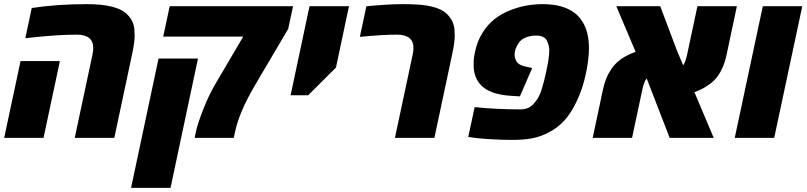

<svg xmlns="http://www.w3.org/2000/svg" viewBox="-22 -662 3873 922"><path d="M588.9 -592.8Q605.5 -576.2 613.8 -557.4Q622.1 -538.6 623.3 -520.8Q624.5 -502.9 624.5 -489.7Q624.5 -457 612.3 -401.4L526.9 0H336.9L422.4 -401.4Q425.8 -417.5 425.8 -431.2Q425.8 -495.6 346.7 -495.6Q260.3 -495.6 140.6 -482.9L99.6 -478.5L130.4 -623.5Q250.5 -642.1 395.5 -642.1Q540.5 -642.1 588.9 -592.8ZM187 0H-2L76.7 -368.7H265.6Z M1361.8 -522.9 1201.7 -251.5Q1126.5 -123 1106.9 -29.8L1100.6 0H912.6L918.9 -29.8Q926.8 -67.4 953.9 -136.5Q981 -205.6 1010.3 -255.4L1146 -486.3H761.7L793 -632.3H1385.3ZM796.9 240.2H607.4L739.3 -380.9H928.7Z M1591.3 -337.4 1458 -204.6H1373.5L1464.4 -632.3H1653.8Z M1737.3 -631.8Q1838.9 -642.1 1911.1 -642.1Q1983.4 -642.1 2021 -636.2Q2058.6 -630.4 2084.2 -620.1Q2109.9 -609.9 2126.2 -593Q2142.6 -576.2 2150.9 -557.4Q2159.2 -538.6 2160.4 -520.8Q2161.6 -502.9 2161.6 -489.7Q2161.6 -457 2149.4 -401.4L2064 0H1874.5L1960 -401.4Q1963.4 -417.5 1963.4 -431.2Q1963.4 -495.6 1884.3 -495.6Q1812.5 -495.6 1706.1 -484.9Z M2256.3 -312.5Q2252.4 -331.1 2252.4 -343.5Q2252.4 -356 2252.7 -370.1Q2252.9 -384.3 2259.3 -414.1Q2270 -465.3 2295.7 -505.6Q2321.3 -545.9 2353.8 -571Q2386.2 -596.2 2426.8 -612.3Q2500.5 -642.1 2585 -642.1Q2682.1 -642.1 2737.8 -599.6Q2758.3 -584 2774.4 -558.6Q2806.2 -509.8 2806.2 -429.7Q2806.2 -377.9 2791.3 -307.6Q2776.4 -237.3 2748.8 -178.5Q2721.2 -119.6 2689 -84.2Q2656.7 -48.8 2615 -27.1Q2573.2 -5.4 2533.4 2.2Q2493.7 9.8 2439.2 9.8Q2384.8 9.8 2330.1 6.3Q2275.4 2.9 2251 -1L2226.6 -4.4L2257.3 -147.5Q2366.2 -136.7 2477.5 -136.7Q2518.1 -136.7 2542 -165Q2554.2 -179.2 2563 -194.1Q2571.8 -209 2579.1 -232.7Q2586.4 -256.3 2590.6 -273.2Q2594.7 -290 2600.6 -316.4Q2615.7 -385.3 2615.7 -419.4Q2615.7 -441.4 2605.5 -464.4Q2593.8 -491.2 2552.7 -491.2Q2524.4 -491.2 2503.2 -482.2Q2481.9 -473.1 2471.7 -459.5Q2455.1 -436 2451.7 -418.9Q2444.3 -394 2457 -369.1Q2466.3 -351.1 2495.6 -343.8L2533.7 -335.4L2474.6 -199.2L2427.7 -202.1Q2330.6 -209 2288.6 -252Q2264.2 -276.9 2256.3 -312.5Z M3516.6 -632.3 3467.8 -402.3Q3451.7 -324.2 3412.1 -281.2Q3396.5 -264.2 3370.8 -247.6Q3345.2 -231 3312.5 -219.7Q3373.5 -74.2 3405.3 0H3193.8L3083.5 -285.2Q3070.8 -271 3062.5 -231.4L3013.2 0H2824.2L2873 -230Q2879.4 -259.3 2888.2 -282.2Q2897 -305.2 2914.1 -331.1Q2949.7 -384.8 3030.3 -413.1Q2955.6 -588.9 2937.5 -632.3H3148.4L3229 -418.5L3258.8 -348.1Q3270.5 -365.7 3277.8 -400.9L3327.1 -632.3Z M3695.8 0H3506.3L3641.1 -632.3H3830.6Z"/></svg>

Font: Open Sans Hebrew Extra Bold
Style: Italic
Weight: 800
Italic angle: -12°
Foundry: Ascender Corporation, Yanek Iontef
Version: Version 2.001;PS 002.001;hotconv 1.0.70;makeotf.lib2.5.58329